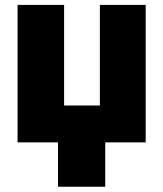

<svg xmlns="http://www.w3.org/2000/svg" viewBox="-20 -565 648 762"><path d="M397.7 176.1H210.2V0H49.7V-545.5H234.4V-146.3H376.4V-545.5H558.2V0H397.7Z"/></svg>

Font: Linik Sans Black
Style: Regular
Weight: 900
Designer: Fonts by Rasmus Andersson / Changes by Cristiano Sobral with parts from Marc Monis
Foundry: rsms
Version: Version 3.020; ttfautohint (v1.6)